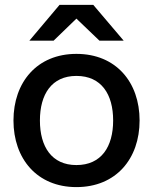

<svg xmlns="http://www.w3.org/2000/svg" viewBox="-20 -752 625 784"><path d="M292 12C454 12 550 -104 550 -260C550 -416 454 -532 292 -532C131 -532 35 -416 35 -260C35 -104 131 12 292 12ZM292 -78C191 -78 143 -153 143 -260C143 -367 191 -442 292 -442C394 -442 442 -367 442 -260C442 -153 394 -78 292 -78ZM361 -732H223L100 -586H199L292 -676L386 -586H485Z"/></svg>

Font: Aspekta 500
Style: Regular
Weight: 500
Designer: Ivo Dolenc
Version: Version 2.100